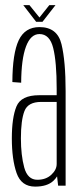

<svg xmlns="http://www.w3.org/2000/svg" viewBox="-20 -706 304 730"><path d="M201 0 197 -35.5Q191.5 -26.5 183 -18.5Q159.5 3.5 113.5 3.5Q61 3.5 43 -48.2Q25 -100 25 -180Q25 -258.5 42.5 -301.2Q60 -344 129 -344H195.5V-368.5Q195.5 -471 182.2 -523.8Q169 -576.5 130 -576.5Q96.5 -576.5 78.8 -529Q61 -481.5 60.5 -391.5L27 -394Q27.5 -503 51.2 -553Q75 -603 130 -603Q198 -603 213.8 -538Q229.5 -473 229.5 -359.5V0ZM195.5 -82.5V-318.5H136.5Q86.5 -318.5 73 -283.8Q59.5 -249 59.5 -180Q59.5 -115.5 72.2 -69Q85 -22.5 122 -22.5Q154.5 -22.5 175 -41.5Q195.5 -60.5 195.5 -82.5ZM117.5 -623 68.5 -686.5H92L130 -639.5L167.5 -686.5H191L141.5 -623Z"/></svg>

Font: Anybody Condensed ExtraLight
Style: Regular
Weight: 200
Width: 3
Designer: Tyler Finck
Foundry: Etcetera Type Company
Version: Version 1.010; ttfautohint (v1.8.3) -l 8 -r 50 -G 200 -x 14 